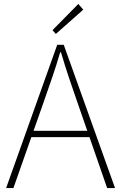

<svg xmlns="http://www.w3.org/2000/svg" viewBox="-20 -953 614 973"><path d="M11 0 270 -726H303L563 0H523L372 -435Q349 -501 329 -560.5Q309 -620 289 -688H285Q265 -620 244.5 -560.5Q224 -501 201 -435L48 0ZM123 -258V-290H447V-258ZM263 -781 246 -800 377 -933 402 -904Z"/></svg>

Font: Shanggu Sans SC VF
Style: Regular
Weight: 250
Designer: GuiWonder
Version: Version 1.021